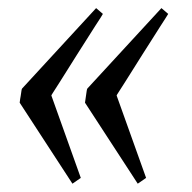

<svg xmlns="http://www.w3.org/2000/svg" viewBox="-20 -454 471 471"><path d="M28.3 -202.1Q29.3 -211.4 30.8 -218.8Q31.7 -225.1 32.5 -230.5Q33.2 -235.8 34.2 -236.8L215.8 -434.1L232.4 -419.9L227.1 -411.1Q221.7 -402.8 212.6 -388.7Q203.6 -374.5 192.1 -356.4Q180.7 -338.4 168.7 -319.6Q156.7 -300.8 145.5 -282.7Q134.3 -264.6 125.2 -250.5Q116.2 -236.3 110.8 -228Q105.5 -219.7 106 -219.7L178.2 -17.6L157.7 -3.4ZM188.5 -202.1Q189.5 -211.4 190.9 -218.8Q191.9 -225.1 192.6 -230.5Q193.4 -235.8 194.3 -236.8L376 -434.1L392.6 -419.9L387.2 -411.1Q381.8 -402.8 372.8 -388.7Q363.8 -374.5 352.3 -356.4Q340.8 -338.4 328.9 -319.6Q316.9 -300.8 305.7 -282.7Q294.4 -264.6 285.4 -250.5Q276.4 -236.3 271 -228Q265.6 -219.7 266.1 -219.7L338.4 -17.6L317.9 -3.4Z"/></svg>

Font: Gentium Plus Viet
Style: Italic
Weight: 400
Italic angle: -8°
Designer: J. Victor Gaultney, Annie Olsen, Iska Routamaa, Becca Hirsbrunner
Foundry: SIL International
Version: Version 5.000